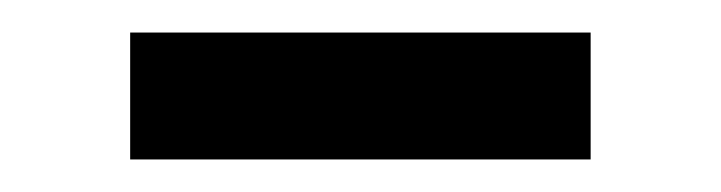

<svg xmlns="http://www.w3.org/2000/svg" viewBox="-20 -372 443 118"><path d="M60 -274H343V-352H60Z"/></svg>

Font: FSans
Style: Regular
Weight: 400
Designer: Carrois Corporate & Edenspiekermann AG
Foundry: Carrois Corporate GbR & Edenspiekermann AG
Version: Version 4.106;PS 004.106;hotconv 1.0.70;makeotf.lib2.5.58329